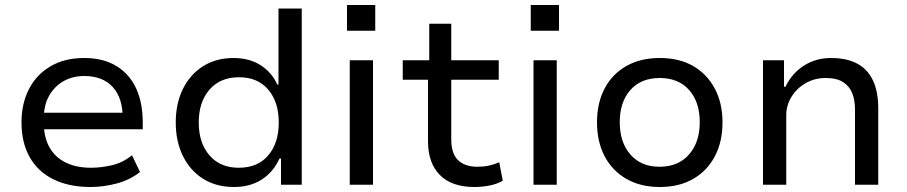

<svg xmlns="http://www.w3.org/2000/svg" viewBox="-20 -739 3627 768"><path d="M342 9Q256 9 194 -21.5Q132 -52 99 -110Q66 -168 66 -250Q66 -324 95.5 -382Q125 -440 181.5 -473.5Q238 -507 317 -507Q393 -507 445.5 -475Q498 -443 524.5 -385.5Q551 -328 551 -249V-222H135V-288H491L471 -265Q471 -348 430.5 -391.5Q390 -435 317 -435Q271 -435 234.5 -414.5Q198 -394 176.5 -356Q155 -318 155 -263V-251Q155 -190 178 -149.5Q201 -109 243.5 -88.5Q286 -68 344 -68Q384 -68 427.5 -78Q471 -88 508 -118L540 -51Q500 -19 446.5 -5Q393 9 342 9Z M916 9Q845 9 793 -23.5Q741 -56 712 -114.5Q683 -173 683 -249Q683 -325 711.5 -383Q740 -441 792 -474Q844 -507 914 -507Q977 -507 1022 -478.5Q1067 -450 1089 -401H1094V-705H1187V0H1104V-105H1098Q1073 -50 1026.5 -20.5Q980 9 916 9ZM935 -68Q1011 -68 1053 -117.5Q1095 -167 1095 -249Q1095 -331 1053 -380.5Q1011 -430 936 -430Q861 -430 818 -380.5Q775 -331 775 -249Q775 -167 818 -117.5Q861 -68 935 -68Z M1368 -616V-719H1481V-616ZM1379 0V-498H1472V0Z M1878 9Q1787 9 1739.5 -39Q1692 -87 1692 -174V-420H1591V-498H1697V-644H1785V-498H1975V-420H1785V-182Q1785 -125 1812 -98.5Q1839 -72 1890 -72Q1914 -72 1935.5 -76.5Q1957 -81 1977 -90L1991 -16Q1969 -3 1938.5 3Q1908 9 1878 9Z M2103 -616V-719H2216V-616ZM2114 0V-498H2207V0Z M2619 9Q2542 9 2485.5 -23.5Q2429 -56 2398.5 -114Q2368 -172 2368 -250Q2368 -327 2398.5 -385Q2429 -443 2485.5 -475Q2542 -507 2619 -507Q2697 -507 2752.5 -475Q2808 -443 2839 -385Q2870 -327 2870 -250Q2870 -172 2839.5 -114Q2809 -56 2753 -23.5Q2697 9 2619 9ZM2618 -72Q2693 -72 2736 -121Q2779 -170 2779 -250Q2779 -331 2736.5 -379Q2694 -427 2619 -427Q2544 -427 2501.5 -379Q2459 -331 2459 -250Q2459 -170 2501.5 -121Q2544 -72 2618 -72Z M3032 0V-498H3116V-392H3122Q3147 -445 3195 -476Q3243 -507 3303 -507Q3366 -507 3408 -485Q3450 -463 3471.5 -418Q3493 -373 3493 -305V0H3400V-301Q3400 -338 3389 -366Q3378 -394 3352.5 -410.5Q3327 -427 3283 -427Q3238 -427 3202 -406Q3166 -385 3145.5 -351Q3125 -317 3125 -278V0Z"/></svg>

Font: Nunito Sans 6pt
Style: Regular
Weight: 400
Version: Version 3.101;gftools[0.9.27]